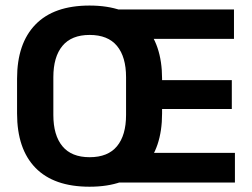

<svg xmlns="http://www.w3.org/2000/svg" viewBox="-20 -674 931 709"><path d="M310.5 15.5Q179 15.5 111 -54.2Q43 -124 43 -255V-383.5Q43 -513.5 111 -583.5Q179 -653.5 310.5 -653.5Q443 -653.5 510.8 -582.8Q578.5 -512 578.5 -383.5V-255Q578.5 -125.5 510.8 -55Q443 15.5 310.5 15.5ZM311 -93.5Q378.5 -93.5 412 -134Q445.5 -174.5 445.5 -249.5V-389Q445.5 -464 412 -504.5Q378.5 -545 311 -545Q244 -545 210.5 -504.5Q177 -464 177 -389V-249.5Q177 -174.5 210.5 -134Q244 -93.5 311 -93.5ZM847.5 0H399V-109.5H847.5ZM836 -271.5H492.5V-378H836ZM844 -530.5H398.5V-639H844Z"/></svg>

Font: Anek Malayalam Medium SemiBold
Style: Regular
Weight: 600
Version: Version 1.003